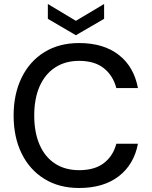

<svg xmlns="http://www.w3.org/2000/svg" viewBox="-20 -927 758 959"><path d="M375 12Q275 12 201.5 -33.5Q128 -79 88 -160.5Q48 -242 48 -350Q48 -457 88 -539Q128 -621 201.5 -666.5Q275 -712 375 -712Q497 -712 573 -653Q649 -594 669 -487H561Q545 -549 499 -586Q453 -623 375 -623Q306 -623 255.5 -590Q205 -557 178 -496Q151 -435 151 -350Q151 -265 178 -203.5Q205 -142 255.5 -109.5Q306 -77 375 -77Q453 -77 499 -112.5Q545 -148 561 -209H669Q649 -105 573 -46.5Q497 12 375 12ZM359 -751 219 -833V-907L359 -823L500 -907V-833Z"/></svg>

Font: DM Sans 10pt Medium
Style: Regular
Weight: 500
Version: Version 4.004;gftools[0.9.30]